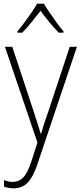

<svg xmlns="http://www.w3.org/2000/svg" viewBox="-20 -784 442 1046"><path d="M7 -529H47L164 -175Q179 -129 187.5 -102Q196 -75 202 -55H204Q217 -103 242 -173L360 -529H399L184 110Q162 178 131.5 210Q101 242 53 242Q28 242 2 233V197Q14 202 25.5 204.5Q37 207 50 207Q83 207 106 183.5Q129 160 149 101L184 -7ZM219 -764Q232 -742 251.5 -713.5Q271 -685 291 -657.5Q311 -630 326 -613V-606H300Q275 -631 248.5 -663.5Q222 -696 201 -725Q179 -697 152.5 -664Q126 -631 101 -606H75V-613Q91 -632 111.5 -659.5Q132 -687 151 -714.5Q170 -742 182 -764Z"/></svg>

Font: Noto Sans Khmer UI SemiCondensed ExtraLight
Style: Regular
Weight: 200
Width: 4
Designer: Danh Hong and the Monotype Design Team
Foundry: Monotype Imaging Inc.
Version: Version 2.002; ttfautohint (v1.8.4.7-5d5b)